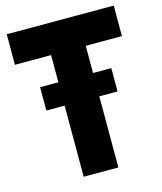

<svg xmlns="http://www.w3.org/2000/svg" viewBox="-112 -832 769 914"><g transform="rotate(-15 272.0 -375.0)"><path d="M8.2 -599.5H186.4V-465.5H96.4V-350.5H186.4V0H357.3V-350.5H447.3V-465.5H357.3V-599.5H535.5V-750H8.2Z"/></g></svg>

Font: Spartan MB ExtBd
Style: Regular
Weight: 800
Designer: Matt Bailey, Mirko Velimirovic
Foundry: Matt Bailey
Version: Version 1.005